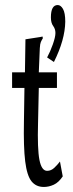

<svg xmlns="http://www.w3.org/2000/svg" viewBox="-20 -730 290 762"><path d="M154 12Q123 12 105 -10.5Q87 -33 80 -89.5Q73 -146 75 -248L77 -381H28V-443H79L81 -574L139 -583L149 -585L150 -578Q145 -570 142 -563Q139 -556 138 -539L134 -443H206V-381H134L131 -243Q128 -139 136.5 -95.5Q145 -52 167 -52Q183 -52 196 -64.5Q209 -77 218 -89L229 -30Q213 -6 193.5 3Q174 12 154 12ZM194 -484 167 -502Q179 -524 189.5 -553.5Q200 -583 200 -599Q200 -615 191 -627Q182 -639 182 -661Q182 -710 209 -710Q221 -710 230 -694.5Q239 -679 239 -644Q238 -572 194 -484Z"/></svg>

Font: Inconsolata UltraCondensed Medium
Style: Regular
Weight: 500
Width: 1
Monospace: yes
Designer: Raph Levien, Cyreal, Brenton Simpson
Foundry: Raph Levien, Cyreal, Google
Version: Version 3.001; ttfautohint (v1.8.2.53-6de2)